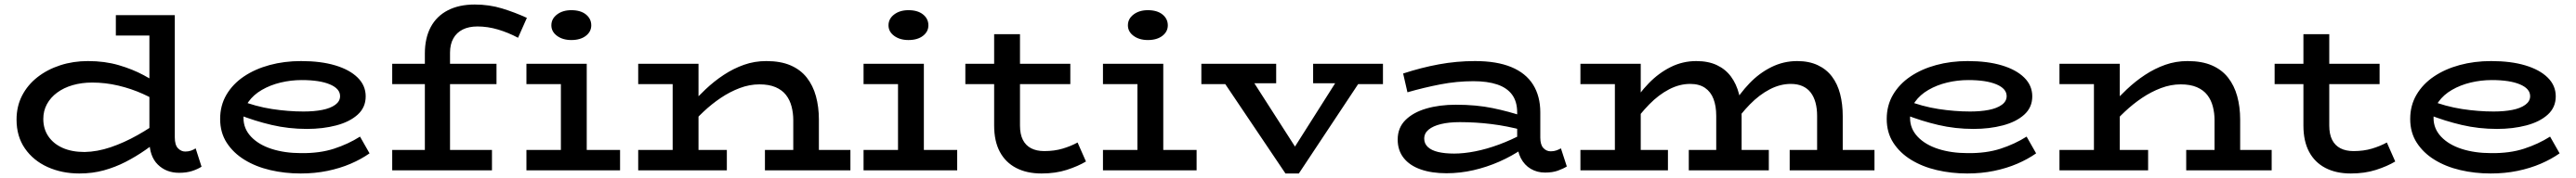

<svg xmlns="http://www.w3.org/2000/svg" viewBox="-20 -753 11364 787"><path d="M330 14Q253 14 190 -14.5Q127 -43 90 -96.5Q53 -150 53 -224Q53 -283 77.5 -330.5Q102 -378 145.5 -412Q189 -446 246 -464.5Q303 -483 368 -483Q442 -483 503.5 -465Q565 -447 614 -420.5Q663 -394 700 -367V-288Q661 -315 610 -338Q559 -361 502 -374.5Q445 -388 387 -388Q340 -388 300.5 -376.5Q261 -365 232 -343.5Q203 -322 187 -292.5Q171 -263 171 -227Q171 -183 193.5 -150Q216 -117 256.5 -99Q297 -81 353 -81Q409 -82 468 -102Q527 -122 586.5 -155.5Q646 -189 701 -230V-148Q663 -119 621.5 -90Q580 -61 534.5 -37.5Q489 -14 438.5 0Q388 14 330 14ZM770 11Q713 11 676 -25.5Q639 -62 639 -132V-686H751V-146Q751 -112 765 -97.5Q779 -83 797 -83Q811 -83 822.5 -87Q834 -91 843 -97L869 -16Q852 -5 827.5 3Q803 11 770 11ZM491 -596V-686H735V-596Z M1306 14Q1236 14 1172 -1Q1108 -16 1058.5 -46.5Q1009 -77 980 -122Q951 -167 951 -227Q951 -287 979 -334.5Q1007 -382 1056 -415Q1105 -448 1169.5 -465.5Q1234 -483 1308 -483Q1395 -483 1458.5 -464Q1522 -445 1557.5 -410Q1593 -375 1593 -327Q1593 -278 1557.5 -246Q1522 -214 1463 -198.5Q1404 -183 1334 -183Q1253 -183 1178.5 -200.5Q1104 -218 1033 -246V-311Q1108 -282 1179.5 -271Q1251 -260 1319 -260Q1365 -260 1401 -267Q1437 -274 1458.5 -289.5Q1480 -305 1480 -328Q1480 -361 1435 -380Q1390 -399 1311 -399Q1263 -399 1217.5 -388Q1172 -377 1135 -355.5Q1098 -334 1076 -303Q1054 -272 1054 -231Q1054 -184 1087.5 -148.5Q1121 -113 1178.5 -94.5Q1236 -76 1308 -76Q1390 -75 1453 -95.5Q1516 -116 1568 -149L1610 -75Q1573 -49 1526.5 -29Q1480 -9 1424.5 2.5Q1369 14 1306 14Z M1854 -44V-516Q1854 -585 1880 -633.5Q1906 -682 1955.5 -707.5Q2005 -733 2074 -733Q2138 -733 2195 -715.5Q2252 -698 2304 -674L2265 -586Q2222 -609 2176.5 -622.5Q2131 -636 2086 -636Q2048 -636 2021 -622.5Q1994 -609 1979.5 -583Q1965 -557 1965 -520V-44ZM1710 0V-90H2150V0ZM1710 -381V-471H2170V-381ZM2454 -27V-471H2568V-27ZM2302 0V-90H2715V0ZM2302 -381V-471H2539V-381ZM2500 -576Q2462 -576 2437 -594.5Q2412 -613 2412 -641Q2412 -670 2437 -689Q2462 -708 2500 -708Q2541 -708 2564.5 -689Q2588 -670 2588 -641Q2588 -613 2564 -594.5Q2540 -576 2500 -576Z M3479 0V-222Q3479 -253 3471.5 -282Q3464 -311 3447 -333Q3430 -355 3401 -367.5Q3372 -380 3330 -380Q3286 -380 3242.5 -363.5Q3199 -347 3159 -320Q3119 -293 3083.5 -259.5Q3048 -226 3019 -192V-283Q3054 -322 3092 -358Q3130 -394 3172.5 -422Q3215 -450 3261.5 -466.5Q3308 -483 3360 -483Q3423 -483 3467 -464Q3511 -445 3538.5 -410Q3566 -375 3579 -327.5Q3592 -280 3592 -224V0ZM2795 0V-90H3186V0ZM2947 0V-471H3061V0ZM2795 -381V-471H3036V-381ZM3354 0V-90H3731V0Z M3941 -27V-471H4055V-27ZM3789 0V-90H4202V0ZM3789 -381V-471H4026V-381ZM3987 -576Q3949 -576 3924 -594.5Q3899 -613 3899 -641Q3899 -670 3924 -689Q3949 -708 3987 -708Q4028 -708 4051.5 -689Q4075 -670 4075 -641Q4075 -613 4051 -594.5Q4027 -576 3987 -576Z M4574 14Q4509 14 4462 -10.5Q4415 -35 4390 -82Q4365 -129 4365 -198V-602H4479V-198Q4479 -160 4491.5 -135Q4504 -110 4528 -97.5Q4552 -85 4586 -85Q4631 -85 4667.5 -96Q4704 -107 4733 -123L4770 -39Q4735 -18 4685.5 -2Q4636 14 4574 14ZM4238 -381V-471H4701V-381Z M4997 -27V-471H5111V-27ZM4845 0V-90H5258V0ZM4845 -381V-471H5082V-381ZM5043 -576Q5005 -576 4980 -594.5Q4955 -613 4955 -641Q4955 -670 4980 -689Q5005 -708 5043 -708Q5084 -708 5107.5 -689Q5131 -670 5131 -641Q5131 -613 5107 -594.5Q5083 -576 5043 -576Z M5650 14 5357 -422H5489L5692 -105L5892 -421H5997L5709 14ZM5279 -381V-471H5609V-385H5442L5423 -381ZM5772 -385V-471H6080V-381H5928L5914 -385Z M6795 10Q6760 10 6732 -6.5Q6704 -23 6688 -54Q6672 -85 6672 -127V-256Q6672 -304 6649.5 -334.5Q6627 -365 6584 -379.5Q6541 -394 6479 -394Q6406 -394 6333.5 -380Q6261 -366 6188 -345L6169 -428Q6248 -454 6326.5 -468.5Q6405 -483 6486 -483Q6582 -483 6646 -456.5Q6710 -430 6742 -379Q6774 -328 6774 -256V-145Q6774 -113 6787.5 -98.5Q6801 -84 6820 -84Q6834 -84 6845 -88Q6856 -92 6865 -97L6891 -17Q6875 -7 6851.5 1.5Q6828 10 6795 10ZM6360 13Q6295 13 6246.5 -4Q6198 -21 6171.5 -54.5Q6145 -88 6145 -136Q6145 -188 6179 -222Q6213 -256 6271 -273Q6329 -290 6402 -290Q6492 -290 6564 -275Q6636 -260 6698 -239V-177Q6627 -196 6558 -204.5Q6489 -213 6419 -213Q6371 -213 6336 -204.5Q6301 -196 6281.5 -180Q6262 -164 6262 -140Q6262 -118 6278 -103Q6294 -88 6323.5 -81Q6353 -74 6394 -74Q6437 -74 6487.5 -84Q6538 -94 6592 -114Q6646 -134 6698 -162L6697 -96Q6649 -63 6593.5 -38.5Q6538 -14 6479 -0.5Q6420 13 6360 13Z M6951 -381V-471H7183V-381ZM7103 -27V-471H7217V-27ZM6951 0V-90H7337V0ZM7550 -27V-241Q7550 -284 7538 -315.5Q7526 -347 7500.5 -364.5Q7475 -382 7435 -382Q7388 -382 7342 -358Q7296 -334 7254.5 -291.5Q7213 -249 7175 -194V-283Q7208 -339 7252 -384.5Q7296 -430 7349 -456.5Q7402 -483 7462 -483Q7515 -483 7553 -465Q7591 -447 7615 -414.5Q7639 -382 7650.5 -337.5Q7662 -293 7662 -240V-27ZM7429 0V-90H7782V0ZM7995 -27V-241Q7995 -273 7988 -299Q7981 -325 7967 -343.5Q7953 -362 7931 -372Q7909 -382 7879 -382Q7832 -382 7786 -358Q7740 -334 7698.5 -291.5Q7657 -249 7620 -194V-283Q7653 -339 7696.5 -384.5Q7740 -430 7793.5 -456.5Q7847 -483 7907 -483Q7959 -483 7997.5 -465Q8036 -447 8060.5 -414.5Q8085 -382 8096.5 -337.5Q8108 -293 8108 -240V-27ZM7874 0V-90H8248V0Z M8657 14Q8587 14 8523 -1Q8459 -16 8409.5 -46.5Q8360 -77 8331 -122Q8302 -167 8302 -227Q8302 -287 8330 -334.5Q8358 -382 8407 -415Q8456 -448 8520.5 -465.5Q8585 -483 8659 -483Q8746 -483 8809.5 -464Q8873 -445 8908.5 -410Q8944 -375 8944 -327Q8944 -278 8908.5 -246Q8873 -214 8814 -198.5Q8755 -183 8685 -183Q8604 -183 8529.5 -200.5Q8455 -218 8384 -246V-311Q8459 -282 8530.5 -271Q8602 -260 8670 -260Q8716 -260 8752 -267Q8788 -274 8809.5 -289.5Q8831 -305 8831 -328Q8831 -361 8786 -380Q8741 -399 8662 -399Q8614 -399 8568.5 -388Q8523 -377 8486 -355.5Q8449 -334 8427 -303Q8405 -272 8405 -231Q8405 -184 8438.5 -148.5Q8472 -113 8529.5 -94.5Q8587 -76 8659 -76Q8741 -75 8804 -95.5Q8867 -116 8919 -149L8961 -75Q8924 -49 8877.5 -29Q8831 -9 8775.5 2.5Q8720 14 8657 14Z M9748 0V-222Q9748 -253 9740.5 -282Q9733 -311 9716 -333Q9699 -355 9670 -367.5Q9641 -380 9599 -380Q9555 -380 9511.5 -363.5Q9468 -347 9428 -320Q9388 -293 9352.5 -259.5Q9317 -226 9288 -192V-283Q9323 -322 9361 -358Q9399 -394 9441.5 -422Q9484 -450 9530.5 -466.5Q9577 -483 9629 -483Q9692 -483 9736 -464Q9780 -445 9807.5 -410Q9835 -375 9848 -327.5Q9861 -280 9861 -224V0ZM9064 0V-90H9455V0ZM9216 0V-471H9330V0ZM9064 -381V-471H9305V-381ZM9623 0V-90H10000V0Z M10349 14Q10284 14 10237 -10.5Q10190 -35 10165 -82Q10140 -129 10140 -198V-602H10254V-198Q10254 -160 10266.5 -135Q10279 -110 10303 -97.5Q10327 -85 10361 -85Q10406 -85 10442.5 -96Q10479 -107 10508 -123L10545 -39Q10510 -18 10460.5 -2Q10411 14 10349 14ZM10013 -381V-471H10476V-381Z M10966 14Q10896 14 10832 -1Q10768 -16 10718.5 -46.5Q10669 -77 10640 -122Q10611 -167 10611 -227Q10611 -287 10639 -334.5Q10667 -382 10716 -415Q10765 -448 10829.5 -465.5Q10894 -483 10968 -483Q11055 -483 11118.5 -464Q11182 -445 11217.5 -410Q11253 -375 11253 -327Q11253 -278 11217.5 -246Q11182 -214 11123 -198.5Q11064 -183 10994 -183Q10913 -183 10838.5 -200.5Q10764 -218 10693 -246V-311Q10768 -282 10839.5 -271Q10911 -260 10979 -260Q11025 -260 11061 -267Q11097 -274 11118.5 -289.5Q11140 -305 11140 -328Q11140 -361 11095 -380Q11050 -399 10971 -399Q10923 -399 10877.5 -388Q10832 -377 10795 -355.5Q10758 -334 10736 -303Q10714 -272 10714 -231Q10714 -184 10747.5 -148.5Q10781 -113 10838.5 -94.5Q10896 -76 10968 -76Q11050 -75 11113 -95.5Q11176 -116 11228 -149L11270 -75Q11233 -49 11186.5 -29Q11140 -9 11084.5 2.5Q11029 14 10966 14Z"/></svg>

Font: BioRhyme SemiExpanded Medium
Style: Regular
Weight: 500
Width: 6
Designer: Aoife Mooney
Foundry: Aoife Mooney Type
Version: Version 1.600;gftools[0.9.33]